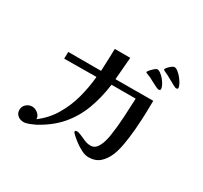

<svg xmlns="http://www.w3.org/2000/svg" viewBox="-160 -1026 1321 1247"><g transform="rotate(30 500.0 -402.0)"><path d="M806 -543Q806 -501 804 -444Q802 -387 797 -325.5Q792 -264 782.5 -209.5Q773 -155 758 -118Q739 -72 707 -43.5Q675 -15 622 -15Q598 -15 568 -30.5Q538 -46 510.5 -67.5Q483 -89 467 -106Q463 -112 463 -116Q463 -121 468 -122.5Q473 -124 476 -124Q490 -124 509.5 -115Q529 -106 552 -96.5Q575 -87 597 -87Q625 -87 641.5 -109Q658 -131 666.5 -160Q675 -189 678 -210Q689 -281 693 -353.5Q697 -426 700 -498H519Q505 -394 472.5 -307Q440 -220 381 -150.5Q322 -81 226 -29Q210 -21 186 -11.5Q162 -2 144 -2Q119 -2 100.5 -17Q82 -32 82 -58Q82 -84 101 -101Q120 -118 145 -118Q168 -118 188.5 -100.5Q209 -83 208 -60Q275 -110 317 -181Q359 -252 380.5 -332.5Q402 -413 409 -493L168 -491L169 -542H415Q417 -584 418.5 -626Q420 -668 421 -710H537L523 -542Q594 -542 665 -542.5Q736 -543 806 -543ZM812 -633Q812 -629 807.5 -626Q803 -623 799 -623Q793 -623 775 -631.5Q757 -640 739 -650Q721 -660 713 -664Q703 -669 696 -671Q689 -673 681 -677Q674 -679 674 -683Q674 -688 685 -700.5Q696 -713 708.5 -723.5Q721 -734 726 -734Q738 -734 753 -723Q768 -712 781.5 -695.5Q795 -679 803.5 -662Q812 -645 812 -633ZM906 -695Q906 -691 901 -689Q896 -687 893 -687Q888 -687 869.5 -697Q851 -707 831.5 -718Q812 -729 804 -733Q801 -735 791.5 -739Q782 -743 773.5 -747.5Q765 -752 765 -754Q765 -761 775 -772.5Q785 -784 797 -793Q809 -802 816 -802Q828 -802 843.5 -790Q859 -778 873.5 -760Q888 -742 897 -724.5Q906 -707 906 -695Z"/></g></svg>

Font: Kaisei Decol Medium
Style: Regular
Weight: 500
Designer: Font-Kai, 金井和夫
Foundry: KAZUO KANAI
Version: Version 5.003